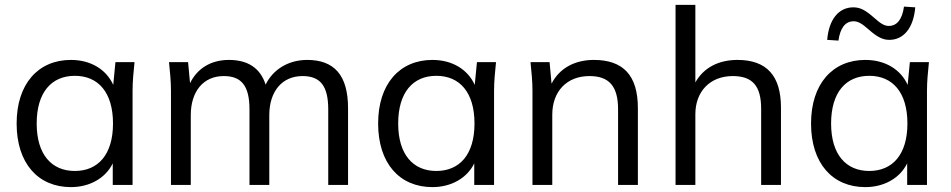

<svg xmlns="http://www.w3.org/2000/svg" viewBox="-20 -756 3888 785"><path d="M270 9C346 9 411 -27 441 -88V0H522V-386C522 -423 526 -463 530 -502H452L443 -409C414 -473 350 -511 270 -511C136 -511 48 -413 48 -251C48 -89 135 9 270 9ZM286 -57C191 -57 130 -124 130 -251C130 -379 191 -446 286 -446C381 -446 442 -379 442 -251C442 -124 381 -57 286 -57Z M679 -386V0H760V-285C760 -382 811 -445 895 -445C968 -445 1000 -404 1000 -309V0H1081V-285C1081 -382 1133 -445 1217 -445C1290 -445 1322 -404 1322 -309V0H1403V-314C1403 -449 1346 -511 1236 -511C1159 -511 1096 -472 1066 -410C1044 -479 992 -511 916 -511C843 -511 787 -477 757 -416L749 -502H671C675 -463 679 -423 679 -386Z M1748 9C1824 9 1889 -27 1919 -88V0H2000V-386C2000 -423 2004 -463 2008 -502H1930L1921 -409C1892 -473 1828 -511 1748 -511C1614 -511 1526 -413 1526 -251C1526 -89 1613 9 1748 9ZM1764 -57C1669 -57 1608 -124 1608 -251C1608 -379 1669 -446 1764 -446C1859 -446 1920 -379 1920 -251C1920 -124 1859 -57 1764 -57Z M2157 -386V0H2238V-287C2238 -382 2297 -445 2390 -445C2470 -445 2507 -404 2507 -309V0H2588V-314C2588 -449 2527 -511 2408 -511C2331 -511 2268 -478 2235 -414L2227 -502H2149C2153 -463 2157 -423 2157 -386Z M2742 0H2823V-289C2823 -382 2883 -445 2976 -445C3057 -445 3092 -404 3092 -311V0H3173V-316C3173 -446 3115 -511 2995 -511C2919 -511 2857 -480 2823 -419V-736H2742Z M3518 9C3594 9 3659 -27 3689 -88V0H3770V-386C3770 -423 3774 -463 3778 -502H3700L3691 -409C3662 -473 3598 -511 3518 -511C3384 -511 3296 -413 3296 -251C3296 -89 3383 9 3518 9ZM3534 -57C3439 -57 3378 -124 3378 -251C3378 -379 3439 -446 3534 -446C3629 -446 3690 -379 3690 -251C3690 -124 3629 -57 3534 -57ZM3362 -593 3408 -590C3415 -640 3435 -669 3470 -669C3488 -669 3504 -660 3532 -635C3565 -606 3588 -593 3616 -593C3674 -593 3715 -641 3722 -726L3676 -729C3669 -678 3648 -650 3614 -650C3596 -650 3581 -659 3552 -685C3520 -713 3498 -726 3469 -726C3410 -726 3369 -678 3362 -593Z"/></svg>

Font: Poppy and Pepper
Style: Regular
Weight: 400
Designer: Thy Ha
Foundry: Thy Ha
Version: Version 0.001;Glyphs 3.2 (3227)